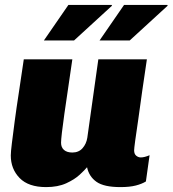

<svg xmlns="http://www.w3.org/2000/svg" viewBox="-20 -753 704 783"><path d="M168 10Q96 10 60 -27Q24 -64 24 -119Q24 -133 28.5 -169.5Q33 -206 40 -259Q47 -312 57 -376.5Q67 -441 77 -511H275Q266 -448 257.5 -391Q249 -334 242.5 -288.5Q236 -243 232.5 -212.5Q229 -182 229 -171Q229 -152 241 -141.5Q253 -131 275 -131Q301 -131 316.5 -148.5Q332 -166 336 -191L381 -511H579Q569 -445 560 -382L544 -267Q536 -214 531.5 -180.5Q527 -147 527 -140Q527 -125 535.5 -118Q544 -111 554 -111Q569 -111 590 -120L575 -13Q559 -3 534 3.5Q509 10 471 10Q404 10 373.5 -11.5Q343 -33 335 -71Q326 -60 305 -40.5Q284 -21 250 -5.5Q216 10 168 10ZM386 -588 486 -733H662L664 -730L509 -588ZM159 -588 259 -733H435L437 -730L282 -588Z"/></svg>

Font: Chivo Mono Medium Black
Style: Italic
Weight: 900
Italic angle: -8.05°
Monospace: yes
Version: Version 1.008